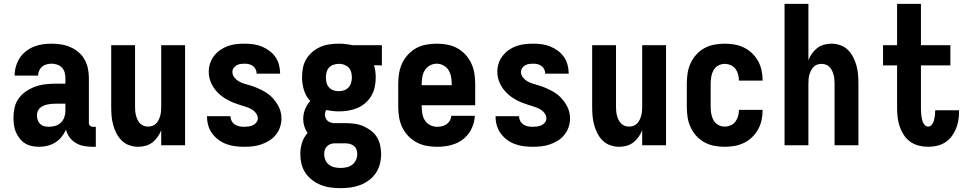

<svg xmlns="http://www.w3.org/2000/svg" viewBox="-20 -755 5040 998"><path d="M184 8Q164 8 145 4Q126 0 110 -10Q94 -20 82 -35.5Q70 -51 62.5 -68.5Q55 -86 52.5 -105.5Q50 -125 50 -144Q50 -170 56 -196.5Q62 -223 78 -244.5Q94 -266 116.5 -281Q139 -296 164 -305Q189 -314 216 -317Q243 -320 269 -320H320V-349Q320 -364 316 -378.5Q312 -393 302 -403.5Q292 -414 277.5 -419Q263 -424 248 -424Q235 -424 222 -420.5Q209 -417 199 -408.5Q189 -400 183.5 -387.5Q178 -375 178 -362H56Q56 -386 62.5 -409Q69 -432 82 -452.5Q95 -473 114 -488Q133 -503 155 -512Q177 -521 200.5 -524.5Q224 -528 248 -528Q273 -528 298 -524Q323 -520 346 -510Q369 -500 388.5 -483.5Q408 -467 420 -445Q432 -423 437 -398.5Q442 -374 442 -349V-115Q442 -107 448 -101.5Q454 -96 461 -96H478V8H461Q439 8 416.5 4Q394 0 374.5 -11.5Q355 -23 341.5 -41.5Q328 -60 323 -81Q314 -61 300 -43.5Q286 -26 267.5 -14.5Q249 -3 227.5 2.5Q206 8 184 8ZM234 -96Q251 -96 268 -101Q285 -106 297 -118Q309 -130 314.5 -146.5Q320 -163 320 -180V-216H269Q258 -216 247.5 -215Q237 -214 226.5 -212Q216 -210 206 -205.5Q196 -201 188 -194Q180 -187 176 -176.5Q172 -166 172 -155Q172 -143 176 -131Q180 -119 189 -110.5Q198 -102 210 -99Q222 -96 234 -96Z M698 8Q675 8 652 0Q629 -8 612.5 -24.5Q596 -41 585 -62.5Q574 -84 568 -106.5Q562 -129 560 -152.5Q558 -176 558 -200V-520H682V-200Q682 -188 683 -176.5Q684 -165 687 -154Q690 -143 695 -132.5Q700 -122 708 -113.5Q716 -105 727 -101Q738 -97 750 -97Q762 -97 773 -101Q784 -105 792 -113.5Q800 -122 805 -132.5Q810 -143 813 -154Q816 -165 817 -176.5Q818 -188 818 -200V-520H942V0H818V-78Q811 -60 799.5 -43.5Q788 -27 772.5 -15Q757 -3 737.5 2.5Q718 8 698 8Z M1249 8Q1225 8 1202 5Q1179 2 1157 -6Q1135 -14 1116 -28Q1097 -42 1083 -61Q1069 -80 1062.5 -102.5Q1056 -125 1056 -149V-151H1178V-150Q1178 -138 1184 -126.5Q1190 -115 1200.5 -108Q1211 -101 1223.5 -98.5Q1236 -96 1249 -96Q1260 -96 1272 -97.5Q1284 -99 1294.5 -104Q1305 -109 1312.5 -118.5Q1320 -128 1320 -139Q1320 -155 1309.5 -168Q1299 -181 1285 -188.5Q1271 -196 1256 -200.5Q1241 -205 1226 -210Q1211 -215 1196 -220.5Q1181 -226 1167 -233.5Q1153 -241 1140 -250Q1127 -259 1115.5 -270Q1104 -281 1095 -293.5Q1086 -306 1079 -320.5Q1072 -335 1068.5 -350.5Q1065 -366 1065 -382Q1065 -404 1072 -425.5Q1079 -447 1092.5 -464.5Q1106 -482 1124.5 -495Q1143 -508 1164 -515.5Q1185 -523 1207 -525.5Q1229 -528 1251 -528Q1274 -528 1296.5 -525Q1319 -522 1340 -513.5Q1361 -505 1379.5 -491.5Q1398 -478 1411 -459.5Q1424 -441 1430 -418.5Q1436 -396 1436 -374V-372H1314Q1314 -384 1309 -394.5Q1304 -405 1294.5 -412Q1285 -419 1274 -421.5Q1263 -424 1251 -424Q1241 -424 1230 -422.5Q1219 -421 1209.5 -415.5Q1200 -410 1194 -401Q1188 -392 1188 -381Q1188 -365 1198.5 -352Q1209 -339 1222.5 -331.5Q1236 -324 1251.5 -319.5Q1267 -315 1282 -310.5Q1297 -306 1311.5 -300Q1326 -294 1340 -287Q1354 -280 1367.5 -271Q1381 -262 1392 -251Q1403 -240 1412.5 -227Q1422 -214 1429 -200Q1436 -186 1439.5 -170.5Q1443 -155 1443 -139Q1443 -116 1435.5 -94Q1428 -72 1413.5 -54Q1399 -36 1379.5 -24Q1360 -12 1338.5 -4.5Q1317 3 1294.5 5.5Q1272 8 1249 8Z M1750 223Q1724 223 1698 219.5Q1672 216 1648 206.5Q1624 197 1603 181Q1582 165 1567.5 143.5Q1553 122 1547 96.5Q1541 71 1541 45Q1541 15 1550 -13.5Q1559 -42 1579 -64Q1568 -79 1562 -98Q1556 -117 1556 -136Q1556 -162 1565.5 -186.5Q1575 -211 1593 -230Q1570 -254 1560 -286.5Q1550 -319 1550 -352Q1550 -377 1554.5 -401.5Q1559 -426 1571.5 -447Q1584 -468 1603 -484.5Q1622 -501 1645 -511Q1668 -521 1692.5 -524.5Q1717 -528 1741 -528Q1757 -528 1772.5 -526.5Q1788 -525 1804 -522L1810 -520H1965V-415L1924 -416Q1929 -401 1931 -384.5Q1933 -368 1933 -352Q1933 -328 1928 -303.5Q1923 -279 1910.5 -257.5Q1898 -236 1879 -219.5Q1860 -203 1837.5 -193.5Q1815 -184 1790.5 -180Q1766 -176 1741 -176Q1725 -176 1708.5 -178Q1692 -180 1676 -183Q1672 -178 1670.5 -171.5Q1669 -165 1669 -159Q1669 -150 1672.5 -142Q1676 -134 1682 -128Q1688 -122 1696.5 -119Q1705 -116 1714 -115H1775Q1798 -115 1821.5 -112Q1845 -109 1866.5 -100Q1888 -91 1907 -77Q1926 -63 1938.5 -43Q1951 -23 1956 0Q1961 23 1961 46Q1961 72 1954.5 97.5Q1948 123 1933.5 144.5Q1919 166 1897.5 182Q1876 198 1852 207Q1828 216 1802 219.5Q1776 223 1750 223ZM1741 -281Q1755 -281 1768.5 -285.5Q1782 -290 1791.5 -300.5Q1801 -311 1805 -324.5Q1809 -338 1809 -352Q1809 -365 1806 -378Q1803 -391 1794.5 -401Q1786 -411 1774 -416.5Q1762 -422 1749 -423H1741Q1727 -423 1713.5 -418.5Q1700 -414 1690.5 -404Q1681 -394 1677.5 -380Q1674 -366 1674 -352Q1674 -338 1677.5 -324.5Q1681 -311 1690.5 -300.5Q1700 -290 1713.5 -285.5Q1727 -281 1741 -281ZM1750 118Q1766 118 1782 114.5Q1798 111 1810.5 101.5Q1823 92 1830 77Q1837 62 1837 46Q1837 34 1833 22.5Q1829 11 1819.5 3.5Q1810 -4 1798.5 -7Q1787 -10 1775 -10H1718Q1708 -10 1697.5 -6Q1687 -2 1679.5 5.5Q1672 13 1668.5 23.5Q1665 34 1665 45Q1665 61 1671 76Q1677 91 1690 101Q1703 111 1718.5 114.5Q1734 118 1750 118Z M2252 8Q2225 8 2197.5 3Q2170 -2 2145.5 -15Q2121 -28 2102 -48Q2083 -68 2071 -93Q2059 -118 2054.5 -145Q2050 -172 2050 -200V-320Q2050 -347 2054.5 -374.5Q2059 -402 2070.5 -426.5Q2082 -451 2101 -471.5Q2120 -492 2144 -505Q2168 -518 2195.5 -523Q2223 -528 2250 -528Q2277 -528 2304.5 -523Q2332 -518 2356 -505Q2380 -492 2399 -471.5Q2418 -451 2429.5 -426.5Q2441 -402 2445.5 -374.5Q2450 -347 2450 -320V-208H2172V-200Q2172 -181 2175.5 -162.5Q2179 -144 2189 -128.5Q2199 -113 2216.5 -104.5Q2234 -96 2252 -96Q2265 -96 2278 -99Q2291 -102 2301.5 -109.5Q2312 -117 2318.5 -128.5Q2325 -140 2326 -153H2448Q2447 -130 2439.5 -107Q2432 -84 2418.5 -64.5Q2405 -45 2386 -30.5Q2367 -16 2345 -7.5Q2323 1 2299.5 4.5Q2276 8 2252 8ZM2172 -312H2328V-320Q2328 -338 2324.5 -356.5Q2321 -375 2311.5 -390.5Q2302 -406 2285 -415Q2268 -424 2250 -424Q2232 -424 2215 -415Q2198 -406 2188.5 -390.5Q2179 -375 2175.5 -356.5Q2172 -338 2172 -320Z M2749 8Q2725 8 2702 5Q2679 2 2657 -6Q2635 -14 2616 -28Q2597 -42 2583 -61Q2569 -80 2562.5 -102.5Q2556 -125 2556 -149V-151H2678V-150Q2678 -138 2684 -126.5Q2690 -115 2700.5 -108Q2711 -101 2723.5 -98.5Q2736 -96 2749 -96Q2760 -96 2772 -97.5Q2784 -99 2794.5 -104Q2805 -109 2812.5 -118.5Q2820 -128 2820 -139Q2820 -155 2809.5 -168Q2799 -181 2785 -188.5Q2771 -196 2756 -200.5Q2741 -205 2726 -210Q2711 -215 2696 -220.5Q2681 -226 2667 -233.5Q2653 -241 2640 -250Q2627 -259 2615.5 -270Q2604 -281 2595 -293.5Q2586 -306 2579 -320.5Q2572 -335 2568.5 -350.5Q2565 -366 2565 -382Q2565 -404 2572 -425.5Q2579 -447 2592.5 -464.5Q2606 -482 2624.5 -495Q2643 -508 2664 -515.5Q2685 -523 2707 -525.5Q2729 -528 2751 -528Q2774 -528 2796.5 -525Q2819 -522 2840 -513.5Q2861 -505 2879.5 -491.5Q2898 -478 2911 -459.5Q2924 -441 2930 -418.5Q2936 -396 2936 -374V-372H2814Q2814 -384 2809 -394.5Q2804 -405 2794.5 -412Q2785 -419 2774 -421.5Q2763 -424 2751 -424Q2741 -424 2730 -422.5Q2719 -421 2709.5 -415.5Q2700 -410 2694 -401Q2688 -392 2688 -381Q2688 -365 2698.5 -352Q2709 -339 2722.5 -331.5Q2736 -324 2751.5 -319.5Q2767 -315 2782 -310.5Q2797 -306 2811.5 -300Q2826 -294 2840 -287Q2854 -280 2867.5 -271Q2881 -262 2892 -251Q2903 -240 2912.5 -227Q2922 -214 2929 -200Q2936 -186 2939.5 -170.5Q2943 -155 2943 -139Q2943 -116 2935.5 -94Q2928 -72 2913.5 -54Q2899 -36 2879.5 -24Q2860 -12 2838.5 -4.5Q2817 3 2794.5 5.5Q2772 8 2749 8Z M3198 8Q3175 8 3152 0Q3129 -8 3112.5 -24.5Q3096 -41 3085 -62.5Q3074 -84 3068 -106.5Q3062 -129 3060 -152.5Q3058 -176 3058 -200V-520H3182V-200Q3182 -188 3183 -176.5Q3184 -165 3187 -154Q3190 -143 3195 -132.5Q3200 -122 3208 -113.5Q3216 -105 3227 -101Q3238 -97 3250 -97Q3262 -97 3273 -101Q3284 -105 3292 -113.5Q3300 -122 3305 -132.5Q3310 -143 3313 -154Q3316 -165 3317 -176.5Q3318 -188 3318 -200V-520H3442V0H3318V-78Q3311 -60 3299.5 -43.5Q3288 -27 3272.5 -15Q3257 -3 3237.5 2.5Q3218 8 3198 8Z M3747 8Q3720 8 3693 3Q3666 -2 3642 -15Q3618 -28 3599.5 -48.5Q3581 -69 3569.5 -94Q3558 -119 3554 -146Q3550 -173 3550 -200V-320Q3550 -347 3554 -374Q3558 -401 3569.5 -426Q3581 -451 3599.5 -471.5Q3618 -492 3642 -505Q3666 -518 3693 -523Q3720 -528 3747 -528Q3773 -528 3798.5 -523.5Q3824 -519 3847.5 -507.5Q3871 -496 3889.5 -478Q3908 -460 3920.5 -437.5Q3933 -415 3938.5 -389.5Q3944 -364 3944 -338V-336H3821V-337Q3821 -353 3816.5 -369Q3812 -385 3802.5 -397.5Q3793 -410 3778 -416.5Q3763 -423 3747 -423Q3729 -423 3713 -414Q3697 -405 3688.5 -389.5Q3680 -374 3677 -356Q3674 -338 3674 -320V-200Q3674 -182 3677 -164Q3680 -146 3688.5 -130.5Q3697 -115 3713 -106Q3729 -97 3747 -97Q3763 -97 3778 -103.5Q3793 -110 3802.5 -122.5Q3812 -135 3816.5 -151Q3821 -167 3821 -183V-184H3944V-182Q3944 -156 3938.5 -130.5Q3933 -105 3920.5 -82.5Q3908 -60 3889.5 -42Q3871 -24 3847.5 -12.5Q3824 -1 3798.5 3.5Q3773 8 3747 8Z M4058 0V-735H4182V-442Q4189 -460 4200.5 -476.5Q4212 -493 4227.5 -505Q4243 -517 4262.5 -522.5Q4282 -528 4302 -528Q4325 -528 4348 -520Q4371 -512 4387.5 -495.5Q4404 -479 4415 -457.5Q4426 -436 4432 -413.5Q4438 -391 4440 -367.5Q4442 -344 4442 -320V0H4318V-320Q4318 -332 4317 -343.5Q4316 -355 4313 -366Q4310 -377 4305 -387.5Q4300 -398 4292 -406.5Q4284 -415 4273 -419Q4262 -423 4250 -423Q4238 -423 4227 -419Q4216 -415 4208 -406.5Q4200 -398 4195 -387.5Q4190 -377 4187 -366Q4184 -355 4183 -343.5Q4182 -332 4182 -320V0Z M4804 8Q4780 8 4756 2Q4732 -4 4712 -18Q4692 -32 4678.5 -52.5Q4665 -73 4657 -96Q4649 -119 4646 -143.5Q4643 -168 4643 -192V-415H4570V-520H4643V-735H4767V-520H4920V-415H4767V-192Q4767 -183 4767.5 -173.5Q4768 -164 4769 -155Q4770 -146 4772 -137Q4774 -128 4777.5 -119.5Q4781 -111 4788 -104Q4795 -97 4804 -97Q4816 -97 4824 -107.5Q4832 -118 4835 -130Q4838 -142 4839.5 -154Q4841 -166 4841 -178V-182H4965V-172Q4965 -149 4961 -126.5Q4957 -104 4948 -83Q4939 -62 4925 -44Q4911 -26 4891.5 -14Q4872 -2 4849.5 3Q4827 8 4804 8Z"/></svg>

Font: Iosevka SS18 Extrabold
Style: Regular
Weight: 800
Monospace: yes
Designer: Belleve Invis
Foundry: Belleve Invis
Version: Version 25.1.1; ttfautohint (v1.8.4)